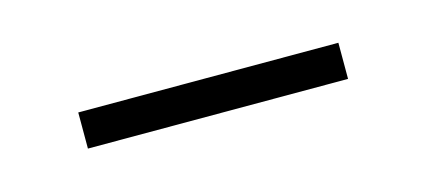

<svg xmlns="http://www.w3.org/2000/svg" viewBox="-23 -326 341 154"><g transform="rotate(-15 147.0 -249.0)"><path d="M40 -234V-264H256V-234Z"/></g></svg>

Font: Assistant ExtraLight
Style: Regular
Weight: 200
Designer: Hebrew By Ben Nathan, Latin by Paul Hunt
Version: Version 3.000